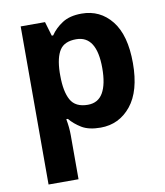

<svg xmlns="http://www.w3.org/2000/svg" viewBox="-87 -628 808 940"><g transform="rotate(-10 316.5 -158.0)"><path d="M382 -556Q474 -556 531 -484.5Q588 -413 588 -274Q588 -135 529 -62.5Q470 10 378 10Q319 10 284 -11.5Q249 -33 227 -60H219Q227 -18 227 20V240H78V-546H199L220 -475H227Q249 -508 286 -532Q323 -556 382 -556ZM334 -437Q276 -437 252.5 -401Q229 -365 227 -291V-275Q227 -196 250.5 -153.5Q274 -111 336 -111Q387 -111 411.5 -153.5Q436 -196 436 -276Q436 -437 334 -437Z"/></g></svg>

Font: Noto Sans Hanifi Rohingya
Style: Bold
Weight: 700
Designer: Monotype Design Team and DaltonMaag
Foundry: Google LLC
Version: Version 2.102; ttfautohint (v1.8.4.7-5d5b)